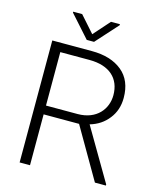

<svg xmlns="http://www.w3.org/2000/svg" viewBox="-130 -989 895 1081"><g transform="rotate(15 317.5 -449.0)"><path d="M591.8 0V-6.3L414.1 -309.1C458 -321.8 493.7 -345.2 520.5 -379.9C547.4 -414.1 561 -454.6 561 -502C561 -569.8 539.6 -621.6 496.1 -657.2C452.6 -692.9 393.6 -710.9 319.8 -710.9H88.9V0H149.4V-296.4H356L527.8 0ZM319.8 -659.2C437 -659.2 501 -599.1 501 -502C501 -421.4 444.3 -347.7 333.5 -347.7H149.4V-659.2ZM160.6 -897.9V-892.6L275.4 -764.2H317.9L433.1 -892.1V-897.9H380.9L296.9 -803.2L212.9 -897.9Z"/></g></svg>

Font: Vazirmatn ExtraLight
Style: Regular
Weight: 200
Designer: Saber Rastikerdar
Foundry: Saber Rastikerdar
Version: Version 33.003